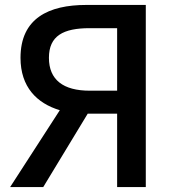

<svg xmlns="http://www.w3.org/2000/svg" viewBox="-20 -757 707 777"><path d="M343 -390C236 -390 178 -434 178 -523C178 -612 236 -643 343 -643H454V-390ZM21 0H155L335 -297H454V0H570V-737H329C177 -737 63 -683 63 -523C63 -405 129 -339 222 -311Z"/></svg>

Font: ChiuKong Gothic CL Medium
Style: Regular
Weight: 500
Designer: Ryoko NISHIZUKA 西塚涼子 (kana, bopomofo & ideographs); Paul D. Hunt (Latin, Greek & Cyrillic); Sandoll Communications 산돌커뮤니
Foundry: Adobe
Version: Version 1.300